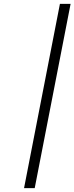

<svg xmlns="http://www.w3.org/2000/svg" viewBox="-20 -745 384 990"><path d="M289 -725H344L159 225H104Z"/></svg>

Font: Teachers[wght] Italic
Style: Regular
Weight: 400
Designer: Alfredo Marco Pradil & Chank Diesel
Version: Version 1.000;Glyphs 3.1.2 (3151)